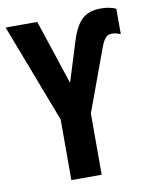

<svg xmlns="http://www.w3.org/2000/svg" viewBox="-82 -786 674 848"><g transform="rotate(-10 255.0 -362.0)"><path d="M169 0V-272L0 -714H142L238 -424L295 -607Q315 -670 345.5 -697Q376 -724 429 -724Q450 -724 468 -720Q486 -716 496 -711V-597Q489 -600 479 -603Q469 -606 457 -606Q441 -606 430 -595Q419 -584 409 -558L305 -275V0Z"/></g></svg>

Font: Noto Sans ExtraCondensed
Style: Bold
Weight: 700
Width: 2
Designer: Monotype Design Team
Foundry: Monotype Imaging Inc.
Version: Version 2.013; ttfautohint (v1.8.4.7-5d5b)